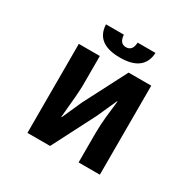

<svg xmlns="http://www.w3.org/2000/svg" viewBox="-202 -1178 1403 1390"><g transform="rotate(30 500.0 -482.5)"><path d="M197.3 0V-744.1H373V-498Q373 -440.4 351.6 -222.7H355.5L428.7 -386.7L613.3 -744.1H802.7V0H625V-247.1Q625 -278.3 627.4 -318.4Q629.9 -358.4 632.8 -385.3Q635.7 -412.1 641.1 -459Q646.5 -505.9 648.4 -522.5H644.5L571.3 -359.4L386.7 0ZM503.9 -806.6Q303.7 -806.6 296.9 -964.8H446.3Q451.2 -893.6 503.9 -893.6Q558.6 -893.6 561.5 -964.8H710.9Q702.1 -806.6 503.9 -806.6Z"/></g></svg>

Font: Gen Shin Gothic Monospace Heavy
Style: Bold
Weight: 800
Designer: [Source Han Sans]
Ryoko NISHIZUKA  (kana & ideographs); Paul D. Hunt (Latin, Greek & Cyrillic); Wenlong ZHANG  (bopomofo
Version: Version 1.002.20150607